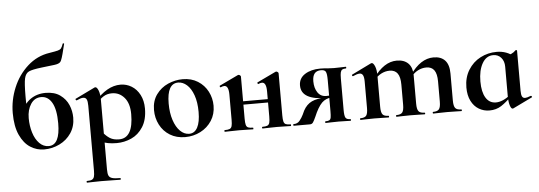

<svg xmlns="http://www.w3.org/2000/svg" viewBox="-58 -909 3837 1366"><g transform="rotate(-5 1860.0 -226.0)"><path d="M29 -264Q29 -357 65.5 -445Q102 -533 170 -594Q238 -655 327 -668Q371 -675 387.5 -679.5Q404 -684 411 -693Q418 -702 426 -725Q427 -728 432 -727Q437 -726 436 -723L427 -687Q409 -611 398 -597.5Q387 -584 354.5 -580Q322 -576 304 -574Q273 -570 262 -569Q194 -561 170 -549.5Q146 -538 138 -503Q130 -468 130 -375L131 -206L95 -256Q118 -321 164.5 -354Q211 -387 274 -387Q337 -387 377.5 -358Q418 -329 436.5 -285.5Q455 -242 455 -195Q455 -132 423.5 -85Q392 -38 340 -12.5Q288 13 230 13Q177 13 131.5 -16Q86 -45 57.5 -107Q29 -169 29 -264ZM345 -164Q345 -262 317 -311Q289 -360 240 -360Q193 -360 166 -319Q139 -278 139 -218Q139 -163 154 -114.5Q169 -66 197.5 -37Q226 -8 264 -8Q345 -8 345 -164Z M513 263Q537 263 548.5 257.5Q560 252 564.5 238Q569 224 569 194V-269Q569 -301 562 -315Q555 -329 537 -329Q521 -329 491 -315H489Q486 -315 483.5 -320Q481 -325 483 -326L625 -395Q627 -396 630 -396Q642 -396 652 -370.5Q662 -345 662 -303V194Q662 224 668.5 238Q675 252 693.5 257.5Q712 263 751 263Q754 263 754 269Q754 275 751 275Q714 275 693 274L614 273L555 274Q540 275 513 275Q510 275 510 269Q510 263 513 263ZM616 -12 651 -75Q676 -44 701.5 -28Q727 -12 767 -12Q868 -12 868 -184Q868 -260 832.5 -301.5Q797 -343 744 -343Q709 -343 683 -326.5Q657 -310 627 -276L617 -288Q668 -346 714.5 -372.5Q761 -399 810 -399Q852 -399 888.5 -377Q925 -355 947 -313Q969 -271 969 -215Q969 -135 936 -83.5Q903 -32 852.5 -9.5Q802 13 748 13Q712 13 685 7.5Q658 2 616 -12Z M1032 -198Q1032 -263 1065 -308.5Q1098 -354 1149 -376.5Q1200 -399 1254 -399Q1316 -399 1362 -370Q1408 -341 1432.5 -293.5Q1457 -246 1457 -192Q1457 -132 1427 -85.5Q1397 -39 1346.5 -13Q1296 13 1237 13Q1175 13 1128.5 -15.5Q1082 -44 1057 -92.5Q1032 -141 1032 -198ZM1347 -157Q1347 -227 1329 -277Q1311 -327 1282 -352.5Q1253 -378 1220 -378Q1140 -378 1140 -235Q1140 -168 1157 -116.5Q1174 -65 1203 -36.5Q1232 -8 1267 -8Q1306 -8 1326.5 -46.5Q1347 -85 1347 -157Z M1790 -12Q1814 -12 1825.5 -17Q1837 -22 1841 -36.5Q1845 -51 1845 -81V-260Q1845 -325 1814 -325Q1803 -325 1788 -318H1787Q1784 -318 1782 -323.5Q1780 -329 1783 -330L1917 -394Q1919 -395 1922 -395Q1927 -395 1932.5 -390.5Q1938 -386 1938 -382V-81Q1938 -51 1942 -36.5Q1946 -22 1957 -17Q1968 -12 1992 -12Q1994 -12 1994 -6Q1994 0 1992 0Q1964 0 1949 -1L1893 -2L1834 -1Q1818 0 1790 0Q1787 0 1787 -6Q1787 -12 1790 -12ZM1521 -12Q1545 -12 1556.5 -17Q1568 -22 1572 -36.5Q1576 -51 1576 -81V-260Q1576 -325 1545 -325Q1534 -325 1519 -318H1518Q1515 -318 1513 -323.5Q1511 -329 1514 -330L1648 -394Q1650 -395 1653 -395Q1658 -395 1663.5 -390.5Q1669 -386 1669 -382V-81Q1669 -51 1673 -36.5Q1677 -22 1688 -17Q1699 -12 1723 -12Q1725 -12 1725 -6Q1725 0 1723 0Q1695 0 1680 -1L1624 -2L1566 -1Q1550 0 1521 0Q1518 0 1518 -6Q1518 -12 1521 -12ZM1621 -205H1890V-181H1621Z M2419 0Q2396 0 2383 -1L2333 -2L2278 -1Q2265 0 2240 0Q2238 0 2238 -6Q2238 -12 2240 -12Q2260 -12 2268.5 -17Q2277 -22 2279.5 -36Q2282 -50 2282 -81V-181L2317 -179Q2273 -179 2243.5 -159.5Q2214 -140 2185 -81L2172 -52Q2159 -23 2151 -11.5Q2143 0 2129 0H2012Q2010 0 2010 -6Q2010 -12 2012 -12Q2040 -11 2056.5 -31.5Q2073 -52 2083 -73Q2093 -94 2096 -101Q2119 -144 2157 -162Q2195 -180 2258 -180L2265 -177Q2082 -177 2082 -281Q2082 -333 2126 -361Q2170 -389 2236 -389Q2262 -389 2287 -386Q2319 -384 2333 -384L2382 -385Q2395 -386 2418 -386Q2421 -386 2421 -380Q2421 -374 2418 -374Q2400 -374 2391.5 -368.5Q2383 -363 2379.5 -349Q2376 -335 2376 -305V-81Q2376 -38 2384.5 -25Q2393 -12 2419 -12Q2422 -12 2422 -6Q2422 0 2419 0ZM2262 -191Q2297 -191 2320 -196L2282 -185V-303Q2282 -348 2274 -362.5Q2266 -377 2241 -377Q2209 -377 2194 -358.5Q2179 -340 2179 -303Q2179 -255 2200.5 -223Q2222 -191 2262 -191Z M3009 -12Q3040 -12 3051.5 -26.5Q3063 -41 3063 -81V-225Q3063 -279 3044.5 -305Q3026 -331 2988 -331Q2957 -331 2928 -316Q2899 -301 2881 -275L2876 -287Q2952 -398 3045 -398Q3099 -398 3127.5 -367Q3156 -336 3156 -273V-81Q3156 -41 3167.5 -26.5Q3179 -12 3210 -12Q3214 -12 3214 -6Q3214 0 3210 0Q3184 0 3169 -1L3109 -2L3051 -1Q3035 0 3009 0Q3006 0 3006 -6Q3006 -12 3009 -12ZM2747 -12Q2778 -12 2789.5 -26.5Q2801 -41 2801 -81V-225Q2801 -279 2782.5 -305Q2764 -331 2726 -331Q2695 -331 2666 -316Q2637 -301 2619 -275L2614 -287Q2690 -398 2783 -398Q2836 -398 2865 -368.5Q2894 -339 2894 -284V-81Q2894 -41 2905.5 -26.5Q2917 -12 2948 -12Q2952 -12 2952 -6Q2952 0 2948 0Q2922 0 2907 -1L2847 -2L2789 -1Q2773 0 2747 0Q2744 0 2744 -6Q2744 -12 2747 -12ZM2490 -12Q2521 -12 2532 -26.5Q2543 -41 2543 -81V-269Q2543 -300 2535.5 -314.5Q2528 -329 2512 -329Q2495 -329 2464 -315H2462Q2459 -315 2457.5 -320Q2456 -325 2458 -326L2597 -394Q2603 -396 2604 -396Q2616 -396 2626.5 -370.5Q2637 -345 2637 -303V-81Q2637 -41 2648.5 -26.5Q2660 -12 2691 -12Q2694 -12 2694 -6Q2694 0 2691 0Q2665 0 2650 -1L2590 -2L2531 -1Q2516 0 2490 0Q2487 0 2487 -6Q2487 -12 2490 -12Z M3260 -164Q3260 -235 3293 -288.5Q3326 -342 3380 -370Q3434 -398 3496 -398Q3569 -398 3621 -352L3548 -288Q3548 -327 3526.5 -352Q3505 -377 3470 -377Q3420 -377 3391.5 -327Q3363 -277 3363 -198Q3363 -123 3388.5 -81.5Q3414 -40 3461 -40Q3508 -40 3565 -84L3573 -77Q3531 -34 3494.5 -10.5Q3458 13 3410 13Q3369 13 3334.5 -7.5Q3300 -28 3280 -68Q3260 -108 3260 -164ZM3548 -82V-359Q3581 -367 3598.5 -374.5Q3616 -382 3632 -398Q3633 -399 3635 -399Q3637 -399 3639.5 -397.5Q3642 -396 3642 -394V-109Q3642 -79 3648.5 -66.5Q3655 -54 3670 -54Q3683 -54 3711 -65H3713Q3716 -65 3718.5 -60Q3721 -55 3718 -54L3580 13Q3578 14 3575 14Q3564 14 3556 -12Q3548 -38 3548 -82Z"/></g></svg>

Font: Cormorant Infant
Style: Bold
Weight: 700
Designer: Christian Thalmann (Catharsis Fonts)
Foundry: Catharsis Fonts
Version: Version 4.000